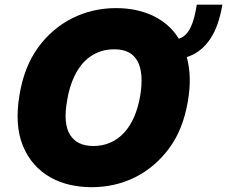

<svg xmlns="http://www.w3.org/2000/svg" viewBox="-20 -771 948 801"><path d="M61.1 -373.6Q80.3 -492.2 139.2 -573.2Q168.3 -613.3 204.4 -643.8Q240.4 -674.4 281.8 -695.1Q323.2 -715.9 369.3 -726.6Q415.5 -737.2 464.5 -737.2Q507.8 -737.2 546.7 -729Q585.6 -720.9 619 -704.9Q652.3 -688.9 679.5 -665Q706.7 -641 726.2 -609.4Q742.5 -614.7 754.6 -626.8Q766.7 -638.8 775.4 -657Q784.1 -675.1 790.3 -698.9Q796.5 -722.7 801.1 -751.4H907.7Q900.6 -708.8 888.3 -673.1Q876.1 -637.4 857.8 -609.7Q839.5 -582 815.2 -562.5Q790.8 -543 759.2 -532.7Q769.9 -494 771.5 -449.2Q773.1 -404.5 764.2 -350.9Q753.9 -290.1 734.7 -241.5Q715.6 -192.8 685.4 -152Q656.2 -112.6 620.4 -82.2Q584.5 -51.8 543.5 -31.4Q502.5 -11 456.9 -0.5Q411.2 9.9 362.2 9.9Q315 9.9 271 -0.2Q226.9 -10.3 189.6 -31.4Q152.3 -52.6 122.9 -85.6Q93.4 -118.6 74.9 -164.4Q40.5 -250 61.1 -373.6ZM369.3 -161.9Q408.4 -161.9 440.5 -176.1Q472.7 -190.3 497.7 -217.3Q522.7 -244.3 539.8 -283.7Q556.8 -323.2 565.3 -373.6Q580.3 -467.3 553.4 -516.3Q526.6 -565.3 457.4 -565.3Q426.5 -565.3 401.1 -557Q375.7 -548.7 355.1 -533.9Q334.5 -519.2 318.7 -498.9Q302.9 -478.7 291.2 -454.7Q279.5 -430.8 271.8 -404.5Q264.2 -378.2 259.9 -350.9Q242.9 -256 272 -209Q301.1 -161.9 369.3 -161.9Z"/></svg>

Font: Inter P Black
Style: Italic
Weight: 900
Italic angle: -9.40001°
Designer: Rasmus Andersson
Foundry: rsms
Version: Version 3.018;git-588b23468